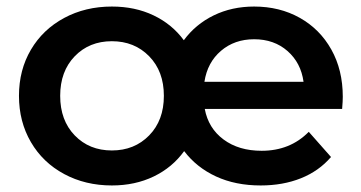

<svg xmlns="http://www.w3.org/2000/svg" viewBox="-20 -560 1105 587"><path d="M1026 -227H606Q617 -168 663.5 -133.5Q710 -99 780 -99Q867 -99 924 -157L992 -80Q955 -37 900 -15Q845 7 777 7Q700 7 640.5 -20.5Q581 -48 543 -98Q507 -48 450 -20.5Q393 7 322 7Q241 7 176 -28Q111 -63 74.5 -125.5Q38 -188 38 -267Q38 -346 74.5 -408Q111 -470 176 -505Q241 -540 322 -540Q393 -540 449.5 -513Q506 -486 542 -437Q578 -486 633.5 -513Q689 -540 757 -540Q835 -540 896.5 -505.5Q958 -471 993 -408.5Q1028 -346 1028 -264Q1028 -251 1026 -227ZM605 -310H908Q900 -368 859 -404Q818 -440 757 -440Q697 -440 655.5 -404.5Q614 -369 605 -310ZM481 -267Q481 -342 436 -388Q391 -434 322 -434Q253 -434 208.5 -388Q164 -342 164 -267Q164 -192 208.5 -146Q253 -100 322 -100Q391 -100 436 -146Q481 -192 481 -267Z"/></svg>

Font: mBank SemiBold
Style: Regular
Weight: 600
Designer: Julieta Ulanovsky
Foundry: Julieta Ulanovsky
Version: Version 7.200